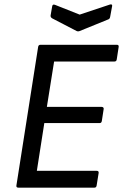

<svg xmlns="http://www.w3.org/2000/svg" viewBox="-20 -860 564 880"><path d="M482.9 -838.9Q488.3 -840.8 491.5 -839.4Q494.6 -837.9 494.1 -833L484.9 -783.2Q483.4 -773.4 476.1 -771L345.2 -717.8Q337.9 -714.8 331.1 -717.8L219.2 -775.9Q210.9 -780.8 211.9 -789.1L219.2 -831.1Q220.7 -841.8 231.9 -837.9L345.2 -793ZM64 0Q53.7 0 55.2 -9.8L154.8 -645Q156.2 -654.8 166 -654.8H515.1Q525.4 -654.8 523.9 -645L515.1 -587.9Q513.7 -578.1 504.9 -578.1H228L194.8 -370.1H445.8Q450.7 -370.1 453.4 -367.2Q456.1 -364.3 455.1 -359.9L446.8 -306.2Q445.3 -295.9 437 -295.9H183.1L148.9 -77.1H422.9Q433.6 -77.1 432.1 -66.9L422.9 -9.8Q421.4 0 413.1 0Z"/></svg>

Font: Sofia Sans
Style: Italic
Weight: 400
Italic angle: -9°
Designer: Botio Nikoltchev, Ani Petrova
Foundry: lettersoup
Version: Version 4.100